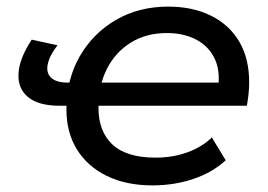

<svg xmlns="http://www.w3.org/2000/svg" viewBox="-20 -555 812 581"><path d="M227 -235H161Q96 -235 64.5 -261.5Q33 -288 36 -333.5Q39 -379 76 -435L154 -418Q130 -387 124.5 -361Q119 -335 134.5 -320Q150 -305 186 -305H239ZM442 6Q362 6 303.5 -22.5Q245 -51 213 -102.5Q181 -154 181 -224Q181 -314 221 -384Q261 -454 330.5 -494.5Q400 -535 489 -535Q563 -535 618.5 -507.5Q674 -480 704 -429Q734 -378 734 -306Q734 -288 732 -269.5Q730 -251 727 -235H254L265 -305H680L639 -281Q648 -337 630.5 -375.5Q613 -414 575 -434.5Q537 -455 485 -455Q423 -455 376.5 -426.5Q330 -398 304 -347.5Q278 -297 278 -229Q278 -157 320.5 -117.5Q363 -78 451 -78Q503 -78 547 -94Q591 -110 621 -139L663 -70Q623 -33 565 -13.5Q507 6 442 6Z"/></svg>

Font: MOST Montserrat Medium
Style: Italic
Weight: 500
Italic angle: -11.3°
Designer: Julieta Ulanovsky
Foundry: Julieta Ulanovsky
Version: Version 8.000;March 11, 2024;FontCreator 15.0.0.2926 64-bit